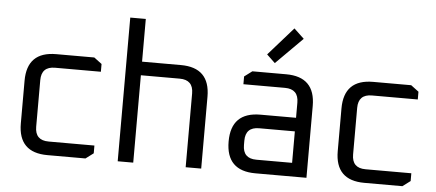

<svg xmlns="http://www.w3.org/2000/svg" viewBox="-51 -871 2237 985"><g transform="rotate(5 1068.0 -379.0)"><path d="M72 -150V-370Q72 -520 222 -520H418L458 -490V-450H222Q152 -450 152 -380V-140Q152 -70 222 -70H458V-30L418 0H222Q72 0 72 -150Z M584 0V-740H664V-520H864Q1014 -520 1014 -370V0H934V-380Q934 -450 864 -450H664V0Z M1293 0Q1142 0 1142 -151Q1142 -302 1293 -302H1476V-380Q1476 -450 1406 -450H1192V-490L1232 -520H1406Q1556 -520 1556 -370V0ZM1222 -140Q1222 -70 1292 -70H1476V-232H1292Q1222 -232 1222 -162ZM1300 -613 1428 -758 1480 -709 1343 -572Z M1704 -150V-370Q1704 -520 1854 -520H2050L2090 -490V-450H1854Q1784 -450 1784 -380V-140Q1784 -70 1854 -70H2090V-30L2050 0H1854Q1704 0 1704 -150Z"/></g></svg>

Font: Oxanium
Style: Regular
Weight: 400
Designer: Severin Meyer
Version: Version 1.001